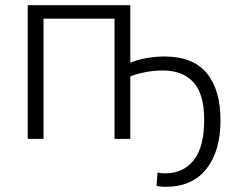

<svg xmlns="http://www.w3.org/2000/svg" viewBox="-20 -536 898 741"><path d="M619 185Q610 185 599.5 184Q589 183 584 181L588 130Q592 131 600.5 132Q609 133 618 133Q687 133 727.5 82.5Q768 32 768 -74Q768 -173 726.5 -218.5Q685 -264 608 -264Q572 -264 536 -256.5Q500 -249 483 -241V0H422V-464H148V0H87V-516H483V-294Q512 -306 546.5 -312Q581 -318 614 -318Q725 -318 778 -253.5Q831 -189 831 -72Q831 47 776.5 116Q722 185 619 185Z"/></svg>

Font: Ubuntu Sans Light
Style: Regular
Weight: 300
Designer: Dalton Maag Ltd
Foundry: Dalton Maag Ltd
Version: Version 1.006; ttfautohint (v1.8.4.7-5d5b)